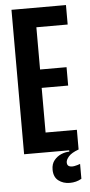

<svg xmlns="http://www.w3.org/2000/svg" viewBox="-56 -693 408 874"><g transform="rotate(-5 147.5 -256.0)"><path d="M31 0V-660H280V-571H137V-378H258V-294H137V-90H280V0ZM281 134Q257 148 227 148Q197 148 175.5 131.5Q154 115 154 81Q154 55 167.5 38.5Q181 22 200 14Q219 6 237 6V-5H280V0Q247 12 234 27Q221 42 221 54Q221 68 231 72Q241 76 254.5 73.5Q268 71 281 66Z"/></g></svg>

Font: Bricolage Grotesque 96pt Condensed Medium
Style: Regular
Weight: 500
Width: 3
Designer: Mathieu Triay
Foundry: Atelier Triay
Version: Version 1.001; ttfautohint (v1.8.4.7-5d5b);gftools[0.9.33.de